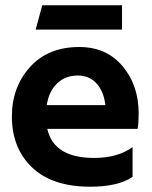

<svg xmlns="http://www.w3.org/2000/svg" viewBox="-20 -694 575 727"><path d="M115 -582 140 -674H442V-582ZM482 -24Q426 13 322 13Q178 13 101.5 -60Q25 -133 25 -253Q25 -364 93.5 -440Q162 -516 280 -516Q383 -516 444 -443.5Q505 -371 505 -265Q505 -227 501 -206H159Q184 -96 336 -96Q426 -96 482 -137ZM379 -296Q373 -348 345.5 -378Q318 -408 275 -408Q227 -408 196 -378Q165 -348 157 -296Z"/></svg>

Font: Techna Sans
Style: Regular
Weight: 400
Designer: Carl Enlund
Version: Version 1.003